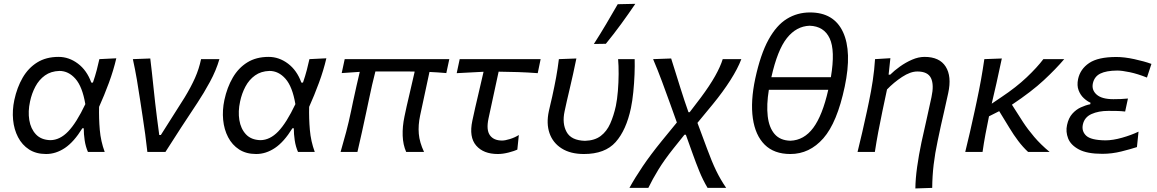

<svg xmlns="http://www.w3.org/2000/svg" viewBox="-20 -812 6185 1026"><path d="M226.5 11Q173 11 135.5 -13.2Q98 -37.5 76.5 -78.8Q55 -120 50 -171.5Q45 -223 56.5 -277.5Q71 -345 101.2 -397Q131.5 -449 179 -478.5Q226.5 -508 293 -508Q348.5 -508 396.2 -472.2Q444 -436.5 468 -370.5H476.5Q489 -407 497 -437.8Q505 -468.5 511 -496L601.5 -500.5Q586.5 -436 561.8 -369Q537 -302 509.5 -241Q508 -179.5 513.2 -118.2Q518.5 -57 539.5 0H450Q437.5 -28.5 432.5 -61.8Q427.5 -95 427.5 -126.5H420Q375 -53.5 326.8 -21.2Q278.5 11 226.5 11ZM249 -63Q300 -63.5 344.2 -109.5Q388.5 -155.5 436 -255.5Q420 -349.5 383 -391.2Q346 -433 297.5 -433Q252 -431.5 220.2 -408.8Q188.5 -386 169 -349.2Q149.5 -312.5 140.5 -269.5Q129 -217 136.5 -170.5Q144 -124 171.8 -94.2Q199.5 -64.5 249 -63Z M767.5 0Q762.5 -46 756 -94.5Q749.5 -143 742.5 -187L729 -276Q721 -330.5 711.5 -386Q702 -441.5 690 -496L783 -499.5Q791.5 -431 800.2 -345.5Q809 -260 819 -181.5L831 -90.5H839.5L966.5 -291Q1000.5 -347 1022 -395.2Q1043.5 -443.5 1054.5 -496H1152.5Q1135 -435.5 1102 -374.8Q1069 -314 1035.5 -263.5Q991.5 -197 948.2 -131Q905 -65 864 0Z M1349 11Q1295.5 11 1258 -13.2Q1220.5 -37.5 1199 -78.8Q1177.5 -120 1172.5 -171.5Q1167.5 -223 1179 -277.5Q1193.5 -345 1223.8 -397Q1254 -449 1301.5 -478.5Q1349 -508 1415.5 -508Q1471 -508 1518.8 -472.2Q1566.5 -436.5 1590.5 -370.5H1599Q1611.5 -407 1619.5 -437.8Q1627.5 -468.5 1633.5 -496L1724 -500.5Q1709 -436 1684.2 -369Q1659.5 -302 1632 -241Q1630.5 -179.5 1635.8 -118.2Q1641 -57 1662 0H1572.5Q1560 -28.5 1555 -61.8Q1550 -95 1550 -126.5H1542.5Q1497.5 -53.5 1449.2 -21.2Q1401 11 1349 11ZM1371.5 -63Q1422.5 -63.5 1466.8 -109.5Q1511 -155.5 1558.5 -255.5Q1542.5 -349.5 1505.5 -391.2Q1468.5 -433 1420 -433Q1374.5 -431.5 1342.8 -408.8Q1311 -386 1291.5 -349.2Q1272 -312.5 1263 -269.5Q1251.5 -217 1259 -170.5Q1266.5 -124 1294.2 -94.2Q1322 -64.5 1371.5 -63Z M1800 0Q1816 -55 1829.8 -106.8Q1843.5 -158.5 1856.5 -220.5L1866.5 -268.5Q1876.5 -314.5 1885.2 -353.5Q1894 -392.5 1902.5 -428L1806 -421.5L1822 -496H2381L2365 -421.5Q2343 -423.5 2320.2 -425Q2297.5 -426.5 2275 -427.5L2225 -194.5Q2214 -143 2218 -97Q2222 -51 2246 0H2150.5Q2133.5 -38.5 2131.8 -87Q2130 -135.5 2141.5 -190Q2152.5 -243.5 2166.2 -300.5Q2180 -357.5 2196 -429.5Q2182 -429.5 2167 -430H1986Q1977 -395 1968.5 -358.5Q1960 -322 1952 -282.5L1938 -216.5Q1925.5 -158.5 1914.2 -106.5Q1903 -54.5 1890 0Z M2640 11Q2563.5 11 2524.5 -34.2Q2485.5 -79.5 2504 -166.5Q2519.5 -239 2535 -303.5Q2550.5 -368 2564 -428.5L2420.5 -421L2436.5 -496H2869L2853.5 -421Q2801.5 -425 2748.5 -426.8Q2695.5 -428.5 2644.5 -429Q2631 -366.5 2617.5 -304Q2604 -241.5 2590.5 -179Q2577.5 -118 2597.8 -89.5Q2618 -61 2663 -61Q2679 -61 2705 -69Q2731 -77 2752.5 -90.5L2744.5 -12.5Q2730 -5.5 2698.8 2.8Q2667.5 11 2640 11Z M3100.5 11Q3028.5 11 2981.5 -18.8Q2934.5 -48.5 2916.5 -100.2Q2898.5 -152 2913 -218.5Q2917.5 -239.5 2922 -257.8Q2926.5 -276 2930.5 -294Q2943 -351 2951.8 -398.5Q2960.5 -446 2966.5 -496L3060 -499.5Q3042.5 -413.5 3025 -340.2Q3007.5 -267 2997 -217Q2983 -152 3007.8 -106.8Q3032.5 -61.5 3106 -59.5Q3158 -61 3190.2 -85.5Q3222.5 -110 3241 -151.8Q3259.5 -193.5 3271 -246Q3278 -280 3281.8 -325.5Q3285.5 -371 3285.8 -416.5Q3286 -462 3283 -496H3371.5Q3372.5 -461 3370.8 -414.5Q3369 -368 3364.2 -320.2Q3359.5 -272.5 3351.5 -234.5Q3326.5 -116.5 3269.8 -52.8Q3213 11 3100.5 11ZM3153.5 -577Q3187.5 -630 3219 -683.2Q3250.5 -736.5 3281 -789.5L3375 -791.5Q3338 -737 3298.8 -683.2Q3259.5 -629.5 3217.5 -578Z M3343.5 192Q3373.5 137.5 3414.5 76.8Q3455.5 16 3516 -58.5L3597 -157.5L3561.5 -256.5Q3540 -316 3517.5 -376.8Q3495 -437.5 3470 -496L3566.5 -499.5Q3577 -467 3590 -424.8Q3603 -382.5 3615.8 -342.2Q3628.5 -302 3637.5 -275L3659 -212.5H3665.5L3725 -290.5Q3773 -355 3801.5 -405.8Q3830 -456.5 3842 -496H3941.5Q3922.5 -445.5 3883 -383.5Q3843.5 -321.5 3789.5 -255.5L3707 -155.5L3758.5 -17Q3784 52.5 3807 100Q3830 147.5 3860.5 192H3761Q3735.5 148.5 3717 103Q3698.5 57.5 3683 14L3645 -92H3637.5L3579 -19Q3530 42.5 3498.5 94Q3467 145.5 3444.5 192Z M4203.5 11Q4116.5 11 4066.2 -39Q4016 -89 4003 -179.8Q3990 -270.5 4016 -392.5Q4044 -522 4086.5 -599.5Q4129 -677 4184.8 -711.2Q4240.5 -745.5 4308.5 -745.5Q4436 -745.5 4484.8 -640.8Q4533.5 -536 4494 -349Q4453.5 -157 4379.8 -73Q4306 11 4203.5 11ZM4306.5 -674.5Q4235.5 -672 4185 -608.5Q4134.5 -545 4102 -399.5H4420Q4444 -542.5 4413.5 -607.2Q4383 -672 4306.5 -674.5ZM4203.5 -60Q4276.5 -62.5 4325.8 -128.8Q4375 -195 4406 -332H4088.5Q4075.5 -252 4082.5 -191.2Q4089.5 -130.5 4119 -96Q4148.5 -61.5 4203.5 -60Z M4871.5 195Q4872 143.5 4881 79.5Q4890 15.5 4904 -51Q4917 -111 4931 -172Q4945 -233 4957.5 -292.5Q4972 -359 4955 -394.5Q4938 -430 4882 -430Q4845 -430 4800.5 -400.8Q4756 -371.5 4720 -334L4695 -216Q4682.5 -156.5 4673 -105.8Q4663.5 -55 4655 0H4562.5Q4576 -55.5 4588 -106.8Q4600 -158 4613 -219L4623.5 -269Q4635 -323.5 4643.8 -381.2Q4652.5 -439 4656 -496L4738 -501L4728.5 -413H4737Q4758.5 -434.5 4789.2 -456.5Q4820 -478.5 4854 -493.2Q4888 -508 4920.5 -508Q5000.5 -508 5033.5 -456Q5066.5 -404 5047 -314.5Q5036 -262 5025.8 -219Q5015.5 -176 5008 -141L4990.5 -58.5Q4976.5 6.5 4969.2 67.8Q4962 129 4961.5 192Z M5138 0Q5151 -54.5 5163.2 -106Q5175.5 -157.5 5188.5 -219.5L5199 -268.5Q5213 -334 5222.5 -387.2Q5232 -440.5 5240 -496L5333.5 -499.5Q5319 -429 5304.8 -367.2Q5290.5 -305.5 5279.5 -258L5332 -293.5Q5410 -345.5 5466 -398.5Q5522 -451.5 5555.5 -496H5667Q5623 -444 5558 -383.5Q5493 -323 5387.5 -252.5L5447 -159.5Q5472.5 -120.5 5506.8 -80.2Q5541 -40 5589 0H5474Q5446 -26 5421.2 -58.8Q5396.5 -91.5 5374.5 -128L5319.5 -218L5265 -190.5Q5254.5 -140 5246 -94.5Q5237.5 -49 5230.5 0Z M5870.5 10Q5789 10 5745.2 -13.5Q5701.5 -37 5687.8 -72.5Q5674 -108 5682 -144Q5690 -181.5 5710 -204Q5730 -226.5 5755.5 -238.2Q5781 -250 5806 -255L5807.5 -263Q5790 -270.5 5771.8 -287.2Q5753.5 -304 5743.8 -329.5Q5734 -355 5741 -389.5Q5752.5 -443 5800.2 -475.2Q5848 -507.5 5945.5 -507.5Q5988 -507.5 6041.2 -496Q6094.5 -484.5 6133 -470.5L6109 -397.5Q6059 -417.5 6017.2 -426.2Q5975.5 -435 5950 -435Q5891.5 -434.5 5859.8 -418.8Q5828 -403 5820 -366.5Q5812.5 -331 5840.2 -306.5Q5868 -282 5929.5 -282Q5951 -282 5970 -282.8Q5989 -283.5 6007.5 -285.5L5992.5 -216Q5971.5 -218.5 5950.5 -219Q5929.5 -219.5 5903 -219.5Q5850 -219.5 5812.5 -202.5Q5775 -185.5 5766.5 -146.5Q5759 -111 5784.2 -87Q5809.5 -63 5887 -62Q5926.5 -62 5976 -76Q6025.5 -90 6064 -108.5L6055.5 -26Q6022 -15 5971.8 -2.5Q5921.5 10 5870.5 10Z"/></svg>

Font: Commissioner Flair
Style: Italic
Weight: 400
Italic angle: -12°
Designer: Kostas Bartsokas
Foundry: Kostas Bartsokas
Version: Version 1.000; ttfautohint (v1.8.3)